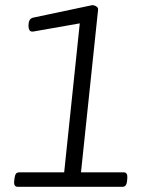

<svg xmlns="http://www.w3.org/2000/svg" viewBox="-20 -722 575 742"><path d="M49 0Q32 0 35 -23L36 -33Q38 -46 42 -51Q46 -56 55 -56H228L292 -667L324 -638L108 -600Q97 -599 93.5 -606Q90 -613 90 -622Q90 -628 91 -634.5Q92 -641 96 -646.5Q100 -652 109 -654L336 -702Q345 -702 352.5 -697Q360 -692 359 -684L293 -56H458Q474 -56 472 -33L471 -23Q470 -11 465.5 -5.5Q461 0 453 0Z"/></svg>

Font: Asap Light
Style: Italic
Weight: 300
Italic angle: -6°
Designer: Pablo Cosgaya
Foundry: Omnibus-Type
Version: Version 3.001